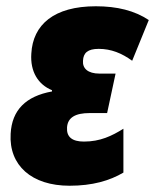

<svg xmlns="http://www.w3.org/2000/svg" viewBox="-20 -583 495 613"><path d="M202 10C275 10 330 -6 374 -32V-172C337 -149 300 -131 248 -131C210 -131 192 -146 194 -176C196 -208 221 -222 266 -222H322L349 -348H298C260 -348 243 -365 245 -389C246 -414 260 -427 295 -427C335 -427 369 -413 402 -389L455 -519C410 -549 354 -563 286 -563C152 -563 85 -504 80 -412C76 -354 102 -313 146 -295V-291C63 -276 18 -232 14 -156C8 -55 81 10 202 10Z"/></svg>

Font: Noto Sans SemiCondensed Black
Style: Italic
Weight: 900
Width: 4
Italic angle: -12°
Designer: Monotype Design Team
Foundry: Monotype Imaging Inc.
Version: Version 2.013